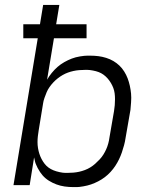

<svg xmlns="http://www.w3.org/2000/svg" viewBox="-20 -755 640 783"><path d="M280 8Q261 8 243.5 5.5Q226 3 210 -3Q194 -9 179.5 -18Q165 -27 154 -39.5Q143 -52 133.5 -70Q124 -88 122 -100L119 -113L101 0H35L134 -599H75V-656H143L156 -735H222L209 -656H333V-599H200L172 -430Q180 -444 191 -457.5Q202 -471 214.5 -482Q227 -493 242 -501.5Q257 -510 272.5 -516Q288 -522 306.5 -525Q325 -528 336 -528H348Q365 -528 381 -526Q397 -524 413 -519Q429 -514 442.5 -506Q456 -498 467 -487.5Q478 -477 486.5 -463.5Q495 -450 500.5 -435.5Q506 -421 509.5 -405Q513 -389 514.5 -373Q516 -357 514.5 -337.5Q513 -318 512 -307L492 -192Q490 -178 486 -163Q482 -148 477 -133.5Q472 -119 465.5 -105.5Q459 -92 450.5 -79Q442 -66 431 -54Q420 -42 407.5 -32.5Q395 -23 380.5 -15.5Q366 -8 351.5 -3Q337 2 319.5 5Q302 8 293 8ZM246 -50H256Q267 -50 279 -51Q291 -52 302.5 -54.5Q314 -57 326 -61.5Q338 -66 348.5 -72.5Q359 -79 368 -87Q377 -95 386 -104.5Q395 -114 401.5 -124.5Q408 -135 413 -146Q418 -157 421.5 -170Q425 -183 426 -192L445 -302Q447 -314 448 -326Q449 -338 449 -350.5Q449 -363 447.5 -374.5Q446 -386 442 -396.5Q438 -407 432 -417Q426 -427 418.5 -435.5Q411 -444 402 -450.5Q393 -457 382.5 -461Q372 -465 358.5 -467.5Q345 -470 337 -470H326Q315 -470 303 -469Q291 -468 279.5 -465.5Q268 -463 257 -459Q246 -455 235.5 -449Q225 -443 215.5 -435.5Q206 -428 197.5 -419Q189 -410 182 -400Q175 -390 170.5 -379.5Q166 -369 161.5 -356Q157 -343 156 -335L138 -225Q136 -213 134.5 -200.5Q133 -188 133 -175.5Q133 -163 135 -151Q137 -139 140.5 -128Q144 -117 149.5 -106.5Q155 -96 162 -87Q169 -78 178 -71.5Q187 -65 198 -60.5Q209 -56 223 -53Q237 -50 246 -50Z"/></svg>

Font: Iosevka Aile Light Oblique
Style: Regular
Weight: 300
Italic angle: -9°
Designer: Belleve Invis
Foundry: Belleve Invis
Version: Version 31.1.0; ttfautohint (v1.8.4)